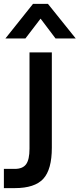

<svg xmlns="http://www.w3.org/2000/svg" viewBox="-60 -770 410 989"><path d="M-40 100H16Q57 100 74.5 76Q92 52 92 -4V-500H207V-9Q207 103 163 151Q119 199 16 199H-40ZM110 -750H187L330 -572H226L149 -674L71 -572H-32Z"/></svg>

Font: Bai Jamjuree SemiBold
Style: Regular
Weight: 600
Version: Version 1.000; ttfautohint (v1.6)